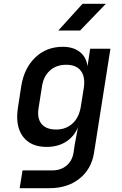

<svg xmlns="http://www.w3.org/2000/svg" viewBox="-20 -805 640 1005"><path d="M83 180 98 87H253Q298 87 328 62Q358 37 365 -6L371 -47L388 -138Q367 -89 324.5 -62.5Q282 -36 224 -36Q140 -36 99.5 -91Q59 -146 74 -242L91 -353Q106 -448 164.5 -504Q223 -560 308 -560Q364 -560 398 -533Q432 -506 438 -458L452 -550H558L472 -4Q458 81 395.5 130.5Q333 180 239 180ZM274 -127Q325 -127 359.5 -158.5Q394 -190 403 -247L419 -347Q427 -403 403 -434.5Q379 -466 327 -466Q275 -466 241.5 -436Q208 -406 200 -354L182 -240Q173 -187 197 -157Q221 -127 274 -127ZM285 -645 412 -785H534L399 -645Z"/></svg>

Font: JetBrains Mono NL SemiBold
Style: Italic
Weight: 600
Italic angle: -9°
Monospace: yes
Designer: Philipp Nurullin, Konstantin Bulenkov
Foundry: JetBrains
Version: Version 2.305; ttfautohint (v1.8.4.7-5d5b)